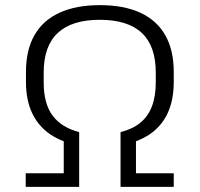

<svg xmlns="http://www.w3.org/2000/svg" viewBox="-20 -727 777 747"><path d="M288 -161Q222 -173 176 -204Q130 -235 105.5 -286Q81 -337 81 -409V-447Q81 -532 114 -590Q147 -648 211.5 -677.5Q276 -707 368 -707Q462 -707 526 -677.5Q590 -648 623 -590Q656 -532 656 -447V-409Q656 -337 632 -286Q608 -235 561.5 -204Q515 -173 449 -161V-213Q496 -225 526 -249.5Q556 -274 571 -313Q586 -352 586 -406V-445Q586 -548 531.5 -599Q477 -650 368 -650Q260 -650 205 -599Q150 -548 150 -445V-406Q150 -324 184.5 -277.5Q219 -231 288 -213ZM80 -53H228V-209H288V0H80ZM449 -209H509V-53H656V0H449Z"/></svg>

Font: Pathway Extreme 28pt Light
Style: Regular
Weight: 300
Designer: Eduardo Rodriguez Tunni
Foundry: Eduardo Rodriguez Tunni
Version: Version 1.001;gftools[0.9.26]